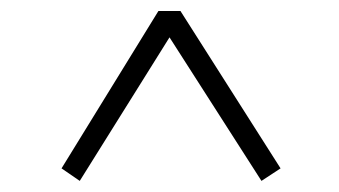

<svg xmlns="http://www.w3.org/2000/svg" viewBox="-20 -555 620 351"><path d="M92.5 -247.2 125.8 -224.3 305 -510.9H274.4L458 -224.3L492.9 -247.2L309.9 -534.9H269.6Z"/></svg>

Font: Source Han Serif TW VF
Style: Regular
Weight: 250
Designer: Ryoko NISHIZUKA 西塚涼子 (kana & ideographs); Frank Grießhammer (Latin, Greek & Cyrillic); Wenlong ZHANG 张文龙 (bopomofo); San
Foundry: Adobe
Version: Version 2.002;hotconv 1.1.0;makeotfexe 2.6.0